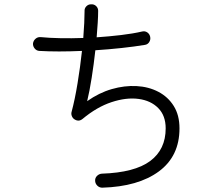

<svg xmlns="http://www.w3.org/2000/svg" viewBox="-20 -823 1040 890"><path d="M454 47Q441 47 431.5 38Q422 29 421 16Q420 2 429.5 -7.5Q439 -17 452 -18Q604 -23 676 -76.5Q748 -130 748 -228Q748 -287 713.5 -322Q679 -357 622 -364.5Q565 -372 497 -349.5Q429 -327 363 -272Q345 -257 325 -270Q317 -275 313 -285Q309 -295 312 -305Q327 -361 339.5 -437Q352 -513 360 -587Q247 -582 162 -587Q149 -588 140.5 -598.5Q132 -609 133 -622Q135 -635 145 -643.5Q155 -652 168 -651Q209 -647 260 -646Q311 -645 366 -647Q369 -684 370.5 -716Q372 -748 372 -771Q371 -784 380 -793.5Q389 -803 402 -803Q416 -804 425.5 -795Q435 -786 435 -773Q435 -749 433 -717.5Q431 -686 428 -650Q486 -654 541 -660.5Q596 -667 639 -677Q652 -680 662.5 -673Q673 -666 676 -653Q679 -640 672 -628.5Q665 -617 652 -615Q604 -607 544 -600.5Q484 -594 422 -590Q415 -526 405 -462.5Q395 -399 384 -354Q439 -393 498 -410Q557 -427 613 -424Q669 -421 714 -397.5Q759 -374 785.5 -331.5Q812 -289 812 -228Q812 -99 716.5 -28.5Q621 42 454 47Z"/></svg>

Font: Zen Maru Gothic
Style: Regular
Weight: 400
Designer: Yoshimichi Ohira
Foundry: Positype
Version: Version 1.002